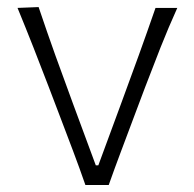

<svg xmlns="http://www.w3.org/2000/svg" viewBox="-20 -531 558 551"><path d="M225.1 0Q208.5 -47.9 189.9 -97.2Q171.4 -146.5 153.8 -192.4L119.6 -282.2Q98.1 -338.4 75.7 -395.5Q53.2 -452.6 30.3 -508.3L90.8 -510.7Q114.3 -440.9 138.9 -372.1Q163.6 -303.2 189.5 -233.4L254.9 -56.6H262.2L327.6 -233.9Q353.5 -304.2 378.2 -372.3Q402.8 -440.4 426.3 -508.3H488.8Q463.4 -452.1 440.7 -394.8Q418 -337.4 396.5 -280.8L362.3 -189.9Q344.2 -141.6 326.7 -95Q309.1 -48.3 292 0Z"/></svg>

Font: Pinar DS1 Light
Style: Regular
Weight: 300
Designer: Amin Abedi
Version: Version 3.000